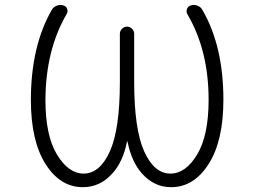

<svg xmlns="http://www.w3.org/2000/svg" viewBox="-20 -778 1040 786"><path d="M502 -198.2Q502 -199.2 501 -199.2Q500 -199.2 500 -198.2Q483.4 -115.2 439.5 -67.4Q389.6 -11.7 319.3 -11.7Q226.6 -11.7 166.5 -106.4Q106.4 -201.2 106.4 -369.1Q106.4 -588.9 192.4 -738.3Q199.2 -750 212.9 -754.9Q219.7 -757.8 227.5 -757.8Q233.4 -757.8 239.3 -755.9Q251 -752.9 254.9 -741.7Q258.8 -730.5 252.9 -720.7Q167 -573.2 166 -369.1Q166 -222.7 213.4 -145Q260.7 -67.4 322.3 -67.4Q388.7 -67.4 429.7 -158.2Q470.7 -249 470.7 -442.4V-639.6Q470.7 -651.4 479.5 -660.2Q488.3 -668.9 500 -668.9Q511.7 -668.9 520.5 -660.2Q529.3 -651.4 529.3 -639.6V-442.4Q529.3 -249 570.3 -158.2Q611.3 -67.4 677.7 -67.4Q740.2 -67.4 787.1 -145.5Q834 -223.6 834 -369.1Q834 -572.3 747.1 -719.7Q741.2 -730.5 745.6 -741.7Q750 -752.9 761.7 -755.9Q767.6 -757.8 773.4 -757.8Q781.2 -757.8 788.1 -754.9Q801.8 -750 808.6 -737.3Q894.5 -589.8 894.5 -369.1Q894.5 -201.2 834 -106.4Q773.4 -11.7 680.7 -11.7Q611.3 -11.7 561.5 -67.4Q518.6 -115.2 502 -198.2Z"/></svg>

Font: Rounded-X Mgen+ 1mn light
Style: Regular
Weight: 200
Designer: [Source Han Sans]
Ryoko NISHIZUKA  (kana & ideographs); Paul D. Hunt (Latin, Greek & Cyrillic); Wenlong ZHANG  (bopomofo
Version: Version 1.059.20150602